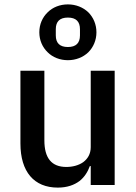

<svg xmlns="http://www.w3.org/2000/svg" viewBox="-20 -842 620 874"><path d="M393 -86H389C380 -61 365 -36 342 -18C318 0 286 12 243 12C135 12 73 -60 73 -189V-520H182V-203C182 -122 215 -82 282 -82C310 -82 338 -89 359 -104C379 -119 393 -141 393 -172V-520H502V0H393ZM289 -568C253 -568 220 -581 197 -604C173 -627 159 -659 159 -695C159 -731 173 -763 197 -786C220 -809 253 -822 289 -822C325 -822 358 -809 382 -786C405 -763 419 -731 419 -695C419 -659 405 -627 382 -604C358 -581 325 -568 289 -568ZM289 -628C326 -628 344 -646 344 -681V-709C344 -744 326 -762 289 -762C252 -762 234 -744 234 -709V-681C234 -646 252 -628 289 -628Z"/></svg>

Font: Plexus Sans Medium
Style: Regular
Weight: 500
Version: Version 2.001;PS 002.001;hotconv 1.0.70;makeotf.lib2.5.58329